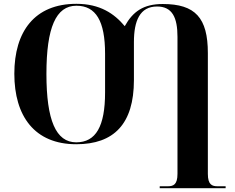

<svg xmlns="http://www.w3.org/2000/svg" viewBox="-20 -745 1229 1005"><path d="M816 240H1161V230H1119C1090 230 1068 222 1068 165V-467C1068 -652 1002 -724 832 -724C731 -724 676 -685 633 -608C578 -674 503 -725 380 -725C161 -725 55 -580 55 -359C55 -137 161 10 379 10C576 10 681 -96 681 -326V-525C681 -636 712 -711 802 -711C882 -711 909 -653 909 -552V165C909 222 887 230 858 230H816ZM379 0C273 0 223 -115 223 -358C223 -601 273 -715 380 -715C482 -715 530 -635 530 -464V-261C530 -84 482 0 379 0Z"/></svg>

Font: Noto Serif Display
Style: Bold
Weight: 700
Designer: Monotype Design Team
Foundry: Monotype Imaging Inc.
Version: Version 2.009